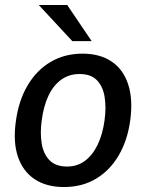

<svg xmlns="http://www.w3.org/2000/svg" viewBox="-20 -743 588 773"><path d="M237 10Q167.5 10 120 -21.2Q72.5 -52.5 52.2 -112Q32 -171.5 44 -256Q55 -337.5 90.8 -398.5Q126.5 -459.5 183 -493.2Q239.5 -527 312.5 -527Q382.5 -527 429.5 -495.2Q476.5 -463.5 496.2 -402.8Q516 -342 504 -256Q493 -177.5 458 -117.5Q423 -57.5 367.2 -23.8Q311.5 10 237 10ZM250 -72.5Q291.5 -72.5 322.5 -95.8Q353.5 -119 373.5 -161.2Q393.5 -203.5 401 -259Q408 -310.5 401.2 -352.8Q394.5 -395 370.2 -420Q346 -445 300.5 -445Q258 -445 226.5 -422.2Q195 -399.5 175.2 -357.8Q155.5 -316 148 -259Q141 -208.5 147.8 -166Q154.5 -123.5 179.2 -98Q204 -72.5 250 -72.5ZM271 -577.5 136 -723H250.5L349 -577.5Z"/></svg>

Font: Public Sans Thin Medium
Style: Italic
Weight: 500
Italic angle: -8°
Version: Version 2.001